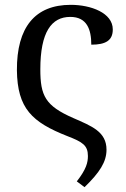

<svg xmlns="http://www.w3.org/2000/svg" viewBox="-20 -566 521 795"><path d="M50 -275C52 -117 112 -60 260 -2C322 22 344 36 344 80C344 106 338 134 298 185L330 209C393 148 421 104 421 54C421 -21 359 -44 284 -77C167 -128 147 -170 147 -279C147 -433 193 -496 271 -496C340 -496 358 -444 358 -381C417 -381 447 -398 447 -444C447 -513 356 -546 273 -546C125 -546 49 -453 50 -275Z"/></svg>

Font: Noto Serif
Style: Regular
Weight: 400
Designer: Monotype Design Team
Foundry: Monotype Imaging Inc.
Version: Version 2.015